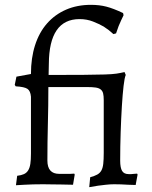

<svg xmlns="http://www.w3.org/2000/svg" viewBox="-20 -762 627 794"><path d="M181 -452Q272 -452 326.5 -452.5Q381 -453 413 -454Q445 -455 461.5 -457.5Q478 -460 495 -464L500 -452Q495 -441 491 -406.5Q487 -372 484 -323Q481 -274 479 -215Q477 -156 477 -98Q477 -68 485 -55Q493 -42 512 -42Q517 -42 523 -42Q529 -42 534 -43Q540 -43 547 -44L549 -40L541 3Q526 3 510 2Q496 1 481 0.5Q466 0 452 0Q436 0 418 2Q400 4 385 6Q367 9 349 12L353 -29Q371 -34 382 -40Q393 -46 399 -56.5Q405 -67 407 -84.5Q409 -102 409 -130V-348Q409 -365 406.5 -375.5Q404 -386 396.5 -392Q389 -398 375.5 -400Q362 -402 340 -402H180Q180 -326 178 -250Q176 -174 176 -98Q176 -43 225 -43H270Q280 -43 287 -44L289 -40L282 2Q258 2 235 1Q215 1 193.5 0.5Q172 0 158 0Q137 0 117 0.5Q97 1 81 2Q63 3 46 4L51 -35Q68 -37 79 -42Q90 -47 96.5 -57.5Q103 -68 105.5 -84.5Q108 -101 108 -127V-362Q106 -386 93.5 -394.5Q81 -403 45 -405L41 -411L48 -445L108 -456Q108 -522 125 -575Q142 -628 174.5 -665Q207 -702 253 -722Q299 -742 356 -742Q391 -742 420 -734.5Q449 -727 489 -708L491 -699Q486 -689 481 -678Q476 -668 470.5 -654Q465 -640 460 -624L449 -621Q431 -638 409 -652Q390 -663 364.5 -673Q339 -683 309 -683Q183 -683 182 -498Z"/></svg>

Font: Alegreya
Style: Regular
Weight: 400
Designer: Juan Pablo del Peral
Foundry: Juan Pablo del Peral
Version: Version 1.003